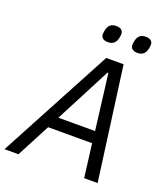

<svg xmlns="http://www.w3.org/2000/svg" viewBox="-186 -1002 967 1112"><g transform="rotate(20 298.0 -446.0)"><path d="M547 0H464L438 -206H167L59 0H-27L346 -698H453ZM430 -278 398 -536 387 -621H382L337 -534L204 -278ZM322 -787Q303 -787 291.5 -796Q280 -805 280 -822Q280 -826 281 -831Q282 -836 283 -845Q288 -868 301 -880Q314 -892 339 -892Q359 -892 370 -883Q381 -874 381 -857Q381 -853 380.5 -848Q380 -843 378 -834Q374 -812 360.5 -799.5Q347 -787 322 -787ZM504 -787Q485 -787 473.5 -796Q462 -805 462 -822Q462 -826 463 -831Q464 -836 465 -845Q470 -868 483 -880Q496 -892 521 -892Q541 -892 552 -883Q563 -874 563 -857Q563 -853 562.5 -848Q562 -843 560 -834Q556 -812 542.5 -799.5Q529 -787 504 -787Z"/></g></svg>

Font: IBM Plex Sans
Style: Italic
Weight: 400
Italic angle: -11.31°
Designer: Mike Abbink, Paul van der Laan, Pieter van Rosmalen
Foundry: Bold Monday
Version: Version 3.201